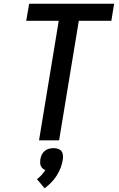

<svg xmlns="http://www.w3.org/2000/svg" viewBox="-20 -755 640 1033"><path d="M190 0 296 -643H121L137 -735H594L579 -643H404L298 0ZM220 258 179 209Q192 199 203.5 186.5Q215 174 224 160Q215 157 209 151Q203 145 199.5 137.5Q196 130 196 121Q196 112 197 103Q199 90 204.5 78Q210 66 220 57.5Q230 49 243 45.5Q256 42 268 42Q280 42 291.5 45.5Q303 49 310 57.5Q317 66 318.5 78Q320 90 318 103Q315 125 306.5 147Q298 169 285.5 189Q273 209 256 226.5Q239 244 220 258Z"/></svg>

Font: Iosevka Curly SmBdExObl
Style: Regular
Weight: 600
Width: 7
Italic angle: -9°
Monospace: yes
Designer: Belleve Invis
Foundry: Belleve Invis
Version: Version 11.1.0; ttfautohint (v1.8.3)